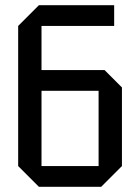

<svg xmlns="http://www.w3.org/2000/svg" viewBox="-20 -720 540 740"><path d="M130 0 50 -80V-620L130 -700H420V-620H140V-450H383L450 -383V-80L370 0ZM140 -80H360V-370H140Z"/></svg>

Font: Tektur SemiCondensed
Style: Regular
Weight: 400
Width: 4
Designer: Adam Jagosz
Foundry: Adam Jagosz
Version: Version 1.005;gftools[0.9.30]